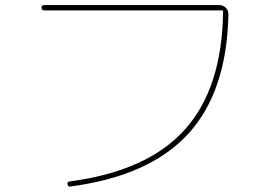

<svg xmlns="http://www.w3.org/2000/svg" viewBox="-20 -710 1040 740"><path d="M150.4 -669.9Q140.6 -669.9 140.1 -680.2Q139.6 -690.4 150.4 -690.4H825.2Q839.8 -690.4 850.1 -680.2Q860.4 -669.9 860.4 -655.3Q854.5 -356.4 705.1 -193.8Q555.7 -31.2 251 8.8Q242.2 10.7 240.2 0Q238.3 -8.8 248 -10.7Q546.9 -49.8 691.4 -209.5Q835.9 -369.1 839.8 -665Q839.8 -669.9 835 -669.9Z"/></svg>

Font: Rounded Mgen+ 1mn thin
Style: Regular
Weight: 100
Designer: [Source Han Sans]
Ryoko NISHIZUKA  (kana & ideographs); Paul D. Hunt (Latin, Greek & Cyrillic); Wenlong ZHANG  (bopomofo
Version: Version 1.059.20150602